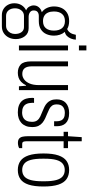

<svg xmlns="http://www.w3.org/2000/svg" viewBox="536 -1299 946 2058"><g transform="rotate(90 1009.0 -270.0)"><path d="M142 183Q105 183 76.5 165.5Q48 148 31.5 117.5Q15 87 15 49Q15 5 35.5 -28Q56 -61 91 -77Q64 -88 51 -111Q38 -134 38 -158Q38 -190 58 -213.5Q78 -237 111 -245Q80 -267 64.5 -302Q49 -337 49 -376Q49 -420 65.5 -456.5Q82 -493 117 -515.5Q152 -538 206 -538Q231 -538 253 -532.5Q275 -527 291 -517Q316 -527 331.5 -550.5Q347 -574 353 -610H405Q404 -583 393.5 -557.5Q383 -532 365.5 -514.5Q348 -497 322 -492Q343 -467 352.5 -437.5Q362 -408 362 -376Q362 -331 345.5 -294Q329 -257 294.5 -235Q260 -213 206 -213H151Q125 -213 108.5 -200Q92 -187 92 -158Q92 -132 112 -118Q132 -104 161 -104H282Q337 -104 368 -64Q399 -24 399 34Q399 76 382 109.5Q365 143 334.5 163Q304 183 261 183ZM151 138H256Q282 138 302 125Q322 112 333 90Q344 68 344 42Q344 -1 324.5 -27.5Q305 -54 271 -54H151Q114 -54 91.5 -26Q69 2 69 42Q69 85 91 111.5Q113 138 151 138ZM206 -258Q257 -258 282.5 -289Q308 -320 308 -375Q308 -430 282.5 -461.5Q257 -493 206 -493Q155 -493 129 -461.5Q103 -430 103 -375Q103 -339 114.5 -312.5Q126 -286 149 -272Q172 -258 206 -258Z M467 -643V-723H520V-643ZM467 0V-526H520V0Z M760 12Q705 12 671.5 -19Q638 -50 638 -131V-526H691V-138Q691 -112 696 -93Q701 -74 711 -61.5Q721 -49 736 -42.5Q751 -36 773 -36Q804 -36 831.5 -56Q859 -76 875.5 -115.5Q892 -155 892 -213V-526H946V0H905L899 -76H894Q878 -43 857 -23.5Q836 -4 811.5 4Q787 12 760 12Z M1185 12Q1143 12 1113.5 1.5Q1084 -9 1065 -29Q1046 -49 1037.5 -77.5Q1029 -106 1029 -141Q1029 -147 1029.5 -152.5Q1030 -158 1031 -162H1083Q1082 -156 1082 -151Q1082 -146 1082 -141Q1083 -104 1094.5 -80.5Q1106 -57 1129 -45.5Q1152 -34 1185 -34Q1218 -34 1241 -46.5Q1264 -59 1275 -82.5Q1286 -106 1286 -140Q1286 -176 1270 -196.5Q1254 -217 1228 -229Q1202 -241 1174 -252Q1149 -262 1125.5 -273.5Q1102 -285 1084 -302Q1066 -319 1055.5 -343.5Q1045 -368 1045 -404Q1045 -435 1054.5 -460Q1064 -485 1083 -502.5Q1102 -520 1129.5 -529Q1157 -538 1191 -538Q1230 -538 1257 -528.5Q1284 -519 1301 -501Q1318 -483 1325.5 -459Q1333 -435 1333 -406Q1333 -400 1333 -392.5Q1333 -385 1332 -377H1280V-404Q1280 -432 1271 -451.5Q1262 -471 1242.5 -481.5Q1223 -492 1190 -492Q1165 -492 1147.5 -485Q1130 -478 1119 -466.5Q1108 -455 1103.5 -439Q1099 -423 1099 -404Q1099 -373 1113 -354.5Q1127 -336 1149.5 -325Q1172 -314 1198 -303Q1223 -293 1248 -281.5Q1273 -270 1294.5 -253Q1316 -236 1329 -209.5Q1342 -183 1342 -142Q1342 -103 1330.5 -74.5Q1319 -46 1298 -26.5Q1277 -7 1248.5 2.5Q1220 12 1185 12Z M1513 11Q1481 11 1465.5 -2.5Q1450 -16 1445 -40Q1440 -64 1440 -95V-479H1393V-526H1440L1450 -673H1494V-526H1568V-479H1494V-85Q1494 -59 1499.5 -47Q1505 -35 1524 -35H1568V-2Q1560 2 1550.5 5Q1541 8 1531 9.5Q1521 11 1513 11Z M1802 12Q1745 12 1705.5 -15.5Q1666 -43 1645.5 -103.5Q1625 -164 1625 -263Q1625 -362 1645.5 -422.5Q1666 -483 1705.5 -510.5Q1745 -538 1802 -538Q1860 -538 1899.5 -510.5Q1939 -483 1959 -422.5Q1979 -362 1979 -263Q1979 -164 1959 -103.5Q1939 -43 1899.5 -15.5Q1860 12 1802 12ZM1802 -35Q1843 -35 1870 -57Q1897 -79 1910 -127Q1923 -175 1923 -253V-273Q1923 -352 1910 -399.5Q1897 -447 1870 -469Q1843 -491 1802 -491Q1762 -491 1734.5 -469Q1707 -447 1694 -399.5Q1681 -352 1681 -273V-253Q1681 -175 1694 -127Q1707 -79 1734.5 -57Q1762 -35 1802 -35Z"/></g></svg>

Font: Archivo Condensed ExtraLight
Style: Regular
Weight: 250
Width: 3
Designer: Hector Gatti
Foundry: Omnibus-Type
Version: Version 2.001